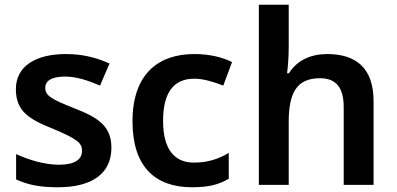

<svg xmlns="http://www.w3.org/2000/svg" viewBox="-20 -780 1673 810"><path d="M450 -157C450 -250 391 -285 294 -323C196 -362 171 -376 171 -410C171 -440 200 -457 254 -457C304 -457 352 -440 402 -419L442 -512C382 -539 324 -552 258 -552C131 -552 47 -501 47 -404C47 -313 99 -278 203 -237C308 -193 326 -176 326 -144C326 -108 297 -85 228 -85C171 -85 101 -105 48 -130V-23C98 0 148 10 224 10C369 10 450 -48 450 -157Z M790 10C860 10 903 -1 945 -26V-135C903 -110 858 -94 798 -94C714 -94 668 -153 668 -269C668 -388 711 -448 800 -448C838 -448 880 -435 922 -419L959 -518C922 -537 867 -552 800 -552C647 -552 539 -467 539 -268C539 -76 635 10 790 10Z M1198 -579V-760H1072V0H1198V-265C1198 -384 1229 -450 1330 -450C1399 -450 1430 -409 1430 -328V0H1556V-353C1556 -492 1483 -552 1360 -552C1292 -552 1233 -526 1199 -471H1191C1194 -491 1198 -536 1198 -579Z"/></svg>

Font: Noto Sans Bengali UI SemiBold
Style: Regular
Weight: 600
Designer: Jelle Bosma - Monotype Design Team
Foundry: Monotype Imaging Inc.
Version: Version 2.003